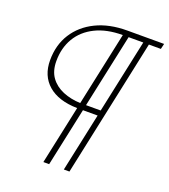

<svg xmlns="http://www.w3.org/2000/svg" viewBox="-143 -813 877 996"><g transform="rotate(20 295.5 -315.0)"><path d="M64 -429Q64 -513 104 -576Q144 -639 216.5 -674.5Q289 -710 388 -710H591L584 -680H518L356 80H325L394 -243H313L244 80H212L281 -243Q177 -245 120.5 -294Q64 -343 64 -429ZM96 -436Q96 -381 121.5 -346Q147 -311 190.5 -293Q234 -275 287 -273L374 -680Q286 -680 223.5 -649Q161 -618 128.5 -563Q96 -508 96 -436ZM487 -680H406L319 -273H400Z"/></g></svg>

Font: Raleway ExtraLight
Style: Italic
Weight: 200
Italic angle: -12°
Designer: Matt McInerney, Pablo Impallari, Rodrigo Fuenzalida
Foundry: Matt McInerney, Pablo Impallari, Rodrigo Fuenzalida
Version: Version 4.026